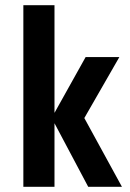

<svg xmlns="http://www.w3.org/2000/svg" viewBox="-20 -720 500 740"><path d="M70 0V-700H190V-285L310 -500H440L305 -265L450 0H320L190 -245V0Z"/></svg>

Font: Cuprum
Style: Regular
Weight: 400
Designer: Jovanny Lemonad
Foundry: Jovanny Lemonad
Version: Version 3.000